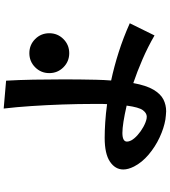

<svg xmlns="http://www.w3.org/2000/svg" viewBox="40 -891 920 1040"><g transform="rotate(-90 500.0 -371.0)"><path d="M828 6Q766 -30 699 -59Q632 -88 570 -109Q557 -38 534 0.5Q511 39 481.5 54Q452 69 417 69Q407 69 395.5 67.5Q384 66 373 65Q326 57 275.5 33.5Q225 10 182.5 -26Q140 -62 118 -105Q102 -137 102 -163Q102 -207 144.5 -235.5Q187 -264 273 -264Q311 -264 357.5 -261Q404 -258 456 -251Q457 -263 457 -276Q457 -289 457 -302V-325Q457 -406 454 -492.5Q451 -579 445.5 -661.5Q440 -744 432 -811L583 -798Q587 -730 588.5 -649.5Q590 -569 590 -485Q590 -442 589.5 -398Q589 -354 588 -310Q587 -288 586.5 -268Q586 -248 584 -229Q659 -213 737.5 -188Q816 -163 894 -128ZM840 -564Q840 -519 808.5 -487.5Q777 -456 732 -456Q687 -456 655.5 -487.5Q624 -519 624 -564Q624 -609 655.5 -640.5Q687 -672 732 -672Q777 -672 808.5 -640.5Q840 -609 840 -564ZM448 -145Q347 -168 300 -168Q253 -168 253 -143Q253 -133 259 -121Q268 -104 288 -86Q308 -68 332.5 -54.5Q357 -41 377 -37Q381 -36 388 -36Q407 -36 423 -57Q439 -78 448 -145Z"/></g></svg>

Font: RocknRoll One
Style: Regular
Weight: 400
Designer: Fontworks Inc.
Foundry: Fontworks Inc.
Version: Version 1.100